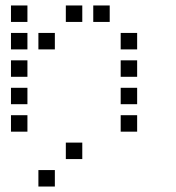

<svg xmlns="http://www.w3.org/2000/svg" viewBox="-20 -500 640 700"><path d="M21 -480Q20 -480 20 -480Q20 -480 20 -479V-421Q20 -420 20 -420Q20 -420 21 -420H79Q80 -420 80 -420Q80 -420 80 -421V-479Q80 -480 80 -480Q80 -480 79 -480ZM221 -480Q220 -480 220 -480Q220 -480 220 -479V-421Q220 -420 220 -420Q220 -420 221 -420H279Q280 -420 280 -420Q280 -420 280 -421V-479Q280 -480 280 -480Q280 -480 279 -480ZM321 -480Q320 -480 320 -480Q320 -480 320 -479V-421Q320 -420 320 -420Q320 -420 321 -420H379Q380 -420 380 -420Q380 -420 380 -421V-479Q380 -480 380 -480Q380 -480 379 -480ZM21 -380Q20 -380 20 -380Q20 -380 20 -379V-321Q20 -320 20 -320Q20 -320 21 -320H79Q80 -320 80 -320Q80 -320 80 -321V-379Q80 -380 80 -380Q80 -380 79 -380ZM121 -380Q120 -380 120 -380Q120 -380 120 -379V-321Q120 -320 120 -320Q120 -320 121 -320H179Q180 -320 180 -320Q180 -320 180 -321V-379Q180 -380 180 -380Q180 -380 179 -380ZM421 -380Q420 -380 420 -380Q420 -380 420 -379V-321Q420 -320 420 -320Q420 -320 421 -320H479Q480 -320 480 -320Q480 -320 480 -321V-379Q480 -380 480 -380Q480 -380 479 -380ZM21 -280Q20 -280 20 -280Q20 -280 20 -279V-221Q20 -220 20 -220Q20 -220 21 -220H79Q80 -220 80 -220Q80 -220 80 -221V-279Q80 -280 80 -280Q80 -280 79 -280ZM421 -280Q420 -280 420 -280Q420 -280 420 -279V-221Q420 -220 420 -220Q420 -220 421 -220H479Q480 -220 480 -220Q480 -220 480 -221V-279Q480 -280 480 -280Q480 -280 479 -280ZM21 -180Q20 -180 20 -180Q20 -180 20 -179V-121Q20 -120 20 -120Q20 -120 21 -120H79Q80 -120 80 -120Q80 -120 80 -121V-179Q80 -180 80 -180Q80 -180 79 -180ZM421 -180Q420 -180 420 -180Q420 -180 420 -179V-121Q420 -120 420 -120Q420 -120 421 -120H479Q480 -120 480 -120Q480 -120 480 -121V-179Q480 -180 480 -180Q480 -180 479 -180ZM21 -80Q20 -80 20 -80Q20 -80 20 -79V-21Q20 -20 20 -20Q20 -20 21 -20H79Q80 -20 80 -20Q80 -20 80 -21V-79Q80 -80 80 -80Q80 -80 79 -80ZM421 -80Q420 -80 420 -80Q420 -80 420 -79V-21Q420 -20 420 -20Q420 -20 421 -20H479Q480 -20 480 -20Q480 -20 480 -21V-79Q480 -80 480 -80Q480 -80 479 -80ZM221 20Q220 20 220 20Q220 20 220 21V79Q220 80 220 80Q220 80 221 80H279Q280 80 280 80Q280 80 280 79V21Q280 20 280 20Q280 20 279 20ZM121 120Q120 120 120 120Q120 120 120 121V179Q120 180 120 180Q120 180 121 180H179Q180 180 180 180Q180 180 180 179V121Q180 120 180 120Q180 120 179 120Z"/></svg>

Font: Doto Medium
Style: Regular
Weight: 500
Monospace: yes
Version: Version 1.000